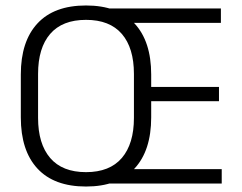

<svg xmlns="http://www.w3.org/2000/svg" viewBox="-20 -670 882 701"><path d="M294 11Q177.5 11 116.8 -54.5Q56 -120 56 -241.5V-398Q56 -519 116.8 -584.5Q177.5 -650 294 -650Q410 -650 471 -584.5Q532 -519 532 -398V-241.5Q532 -120 471 -54.5Q410 11 294 11ZM294 -41.5Q380.5 -41.5 424.8 -93.2Q469 -145 469 -239.5V-400Q469 -495 424.8 -546.2Q380.5 -597.5 294 -597.5Q207.5 -597.5 163.2 -546.2Q119 -495 119 -400V-239.5Q119 -145 163.2 -93.2Q207.5 -41.5 294 -41.5ZM370 0V-52.5H789.5V0ZM479.5 -300.5V-352.5H779.5V-300.5ZM369.5 -586.5V-639H786.5V-586.5Z"/></svg>

Font: Anek Odia Light
Style: Regular
Weight: 300
Designer: Yesha Goshar & Mahesh Sahu (Odia), Yesha Goshar (Latin)
Foundry: Ek Type
Version: Version 1.003